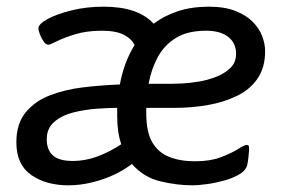

<svg xmlns="http://www.w3.org/2000/svg" viewBox="-20 -549 869 575"><path d="M606 -529Q653 -529 685.5 -516Q718 -503 737.5 -483Q757 -463 765.5 -440Q774 -417 774 -396Q774 -347 751.5 -314Q729 -281 690 -262Q651 -243 603 -234.5Q555 -226 504 -226Q472 -226 441 -226Q410 -226 379 -226L418 -265V-210Q418 -154 436 -123Q454 -92 487 -79Q520 -66 564 -66Q609 -66 641 -78Q673 -90 692.5 -102.5Q712 -115 719 -115Q722 -115 724 -113.5Q726 -112 726 -103Q726 -102 725.5 -95Q725 -88 724 -78Q723 -68 721 -58Q718 -40 698.5 -28Q679 -16 652 -8.5Q625 -1 599 2.5Q573 6 557 6Q510 6 460 -6Q410 -18 375 -58Q352 -40 321 -25.5Q290 -11 254.5 -2.5Q219 6 185 6Q118 6 73.5 -25Q29 -56 29 -123Q29 -178 56.5 -212Q84 -246 129.5 -263.5Q175 -281 229.5 -287.5Q284 -294 339 -296Q351 -362 383 -414Q374 -433 350.5 -445Q327 -457 285 -457Q240 -457 205.5 -446.5Q171 -436 150.5 -425.5Q130 -415 125 -415Q118 -415 111 -424.5Q104 -434 99.5 -446Q95 -458 95 -464Q95 -477 122.5 -492Q150 -507 194.5 -518Q239 -529 290 -529Q394 -529 440 -478Q472 -502 513 -515.5Q554 -529 606 -529ZM331 -226Q306 -226 270.5 -223.5Q235 -221 200.5 -212.5Q166 -204 143 -184.5Q120 -165 120 -132Q120 -100 138.5 -83.5Q157 -67 197 -67Q237 -67 274.5 -81.5Q312 -96 343 -117Q337 -135 334 -155.5Q331 -176 331 -201ZM597 -457Q542 -457 507 -435.5Q472 -414 452.5 -378Q433 -342 425 -298H494Q503 -298 525 -299Q547 -300 574.5 -304.5Q602 -309 627.5 -319Q653 -329 670 -345.5Q687 -362 687 -388Q687 -420 663.5 -438.5Q640 -457 597 -457Z"/></svg>

Font: Asap VF Beta
Style: Italic
Weight: 400
Italic angle: -6°
Designer: Pablo Cosgaya
Foundry: Pablo Cosgaya
Version: Version 1.007